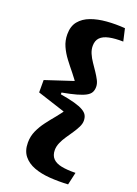

<svg xmlns="http://www.w3.org/2000/svg" viewBox="-165 -818 730 1021"><g transform="rotate(20 199.5 -307.5)"><path d="M321 -211Q321 -194 311.5 -175Q302 -156 288.5 -136Q275 -116 261 -95.5Q247 -75 238 -54Q229 -33 229 -13Q229 17 245.5 34.5Q262 52 294.5 58.5Q327 65 374 64L358 135Q305 138 255 134.5Q205 131 166 116.5Q127 102 104 73.5Q81 45 81 -1Q81 -37 95 -68Q109 -99 130.5 -127.5Q152 -156 175.5 -184Q199 -212 218 -243L219 -216L46 -272V-342L219 -399L218 -371Q199 -402 175.5 -430.5Q152 -459 130.5 -487.5Q109 -516 95 -547Q81 -578 81 -614Q81 -660 104 -688Q127 -716 166 -730.5Q205 -745 255 -749Q305 -753 358 -749L374 -679Q327 -680 294.5 -673Q262 -666 245.5 -649Q229 -632 229 -602Q229 -581 238 -560Q247 -539 261 -518.5Q275 -498 288.5 -478Q302 -458 311.5 -439.5Q321 -421 321 -403Q321 -385 314 -372Q307 -359 289 -349Q271 -339 239 -330Q207 -321 158 -312V-302Q207 -294 239 -285Q271 -276 289 -265.5Q307 -255 314 -242Q321 -229 321 -211Z"/></g></svg>

Font: Roboto Serif SemiCondensed
Style: Bold
Weight: 700
Width: 4
Designer: Greg Gazdowicz
Foundry: Commercial Type
Version: Version 1.007